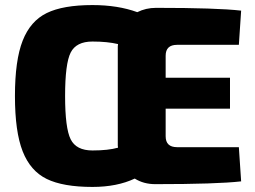

<svg xmlns="http://www.w3.org/2000/svg" viewBox="-20 -724 1005 758"><path d="M923 -143 932 -8Q836 3 593 3Q547 3 512 -19Q442 14 345 14Q229 14 164.5 -17.5Q100 -49 69.5 -126.5Q39 -204 39 -345Q39 -486 69.5 -563.5Q100 -641 164.5 -672.5Q229 -704 345 -704Q445 -704 522 -676Q556 -693 596 -693Q837 -693 932 -682L923 -547H679Q634 -547 634 -504V-417H888V-295H634V-186Q634 -143 679 -143ZM445 -541 446 -550Q404 -560 345 -560Q281 -560 259 -516.5Q237 -473 237 -345Q237 -218 259 -174Q281 -130 345 -130Q407 -130 446 -141L445 -149Z"/></svg>

Font: Ezarion Extra Bold
Style: Regular
Weight: 800
Designer: Natanael Gama
Version: Version 1.001;PS 001.001;hotconv 1.0.70;makeotf.lib2.5.58329